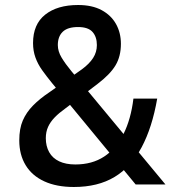

<svg xmlns="http://www.w3.org/2000/svg" viewBox="-20 -737 693 767"><path d="M522 0 188 -405Q166 -432 148.5 -456.5Q131 -481 121.5 -507.5Q112 -534 112 -565Q112 -640 160.5 -678.5Q209 -717 292 -717Q348 -717 386 -696.5Q424 -676 443.5 -641Q463 -606 463 -562Q463 -512 441.5 -476Q420 -440 370 -402L240 -303Q216 -286 198.5 -268Q181 -250 172 -230Q163 -210 163 -185Q163 -153 176.5 -129Q190 -105 216.5 -92.5Q243 -80 281 -80Q348 -80 396 -111.5Q444 -143 473.5 -202Q503 -261 513 -343H608Q588 -228 546 -149Q504 -70 437.5 -30Q371 10 275 10Q206 10 157 -12.5Q108 -35 82.5 -77Q57 -119 57 -176Q57 -223 71 -255.5Q85 -288 112 -315.5Q139 -343 178 -369L307 -460Q337 -482 352 -505.5Q367 -529 367 -557Q367 -590 349.5 -609.5Q332 -629 292 -629Q250 -629 230.5 -610Q211 -591 211 -557Q211 -532 226 -507Q241 -482 265 -453L641 0Z"/></svg>

Font: 42dot Sans Light SemiBold
Style: Regular
Weight: 600
Version: Version 1.000